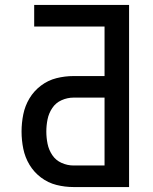

<svg xmlns="http://www.w3.org/2000/svg" viewBox="-20 -755 616 775"><path d="M277 0H501V-735H118V-648H402V-448H277Q242 -448 208 -439.5Q174 -431 145.5 -409.5Q117 -388 99 -358Q81 -328 74 -293.5Q67 -259 67 -224Q67 -189 74 -154.5Q81 -120 99 -90Q117 -60 145.5 -38.5Q174 -17 208 -8.5Q242 0 277 0ZM277 -87Q252 -87 228.5 -97.5Q205 -108 191 -129Q177 -150 172 -174.5Q167 -199 167 -224Q167 -249 172 -273.5Q177 -298 191 -319Q205 -340 228.5 -350.5Q252 -361 277 -361H402V-87Z"/></svg>

Font: Iosevka Sparkle Medium
Style: Regular
Weight: 500
Designer: Belleve Invis
Foundry: Belleve Invis
Version: Version 4.5.0; ttfautohint (v1.8.3)